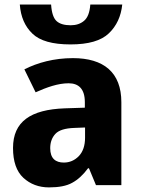

<svg xmlns="http://www.w3.org/2000/svg" viewBox="-20 -812 617 842"><path d="M299.8 -557.1C217.3 -557.1 144 -537.1 86.9 -507.8L136.2 -407.2C185.1 -429.2 234.4 -446.8 280.8 -446.8C325.2 -446.8 352.1 -421.9 352.1 -363.8V-339.8L264.2 -336.9C114.3 -331.5 37.1 -278.8 37.1 -163.1C37.1 -104 52.2 -60.1 82.5 -32.2C112.8 -4.4 150.4 9.8 194.8 9.8C238.3 9.8 272 3.4 296.4 -10.3C320.8 -23.4 344.2 -44.4 366.2 -74.2H370.1L400.9 0H512.2V-363.8C512.2 -494.6 434.6 -557.1 299.8 -557.1ZM353 -208C353 -173.3 343.8 -146.5 325.7 -127.4C307.1 -108.4 285.2 -99.1 259.8 -99.1C224.1 -99.1 200.2 -116.7 200.2 -162.1C200.2 -188 208 -209 223.1 -225.1C238.3 -241.2 265.6 -249.5 305.2 -251L353 -252.9ZM376 -792C373.5 -757.3 364.3 -733.9 348.6 -720.7C333 -707.5 313.5 -701.2 290 -701.2C262.7 -701.2 242.2 -707 228.5 -719.2C214.8 -731.4 206.5 -755.4 204.1 -792H66.9C70.8 -738.3 89.4 -695.8 122.1 -664.6C154.8 -632.8 210.4 -617.2 289.1 -617.2C367.7 -617.2 423.8 -633.3 457.5 -666C491.2 -698.2 510.7 -740.2 516.1 -792Z"/></svg>

Font: Avrile Sans
Style: Bold
Weight: 700
Designer: Monotype Design Team, Google (font), Stefan Peev (BGR Cyrillic), Cristiano Sobral (main changes)
Foundry: The Avrile Sans Project Authors
Version: Version 3.110